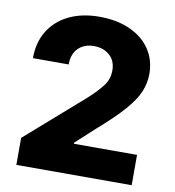

<svg xmlns="http://www.w3.org/2000/svg" viewBox="-82 -810 803 883"><g transform="rotate(10 319.0 -368.5)"><path d="M53.2 0V-126L318.4 -358.4Q363.3 -398.9 387.9 -430.9Q412.6 -462.9 412.6 -503.9Q412.6 -548.8 383.8 -574.5Q355 -600.1 310.5 -600.1Q265.1 -600.1 237.5 -573Q210 -545.9 210 -496.6H43Q43 -570.8 76.4 -624.8Q109.9 -678.7 170.4 -708Q231 -737.3 311.5 -737.3Q394 -737.3 455.1 -709.7Q516.1 -682.1 549.6 -632.6Q583 -583 583 -517.1Q583 -475.6 566.4 -435.1Q549.8 -394.5 506.6 -345Q463.4 -295.4 384.3 -226.6L296.9 -146.5V-141.6H591.8V0Z"/></g></svg>

Font: Inter Extra Bold
Style: Regular
Weight: 800
Designer: Rasmus Andersson
Foundry: rsms
Version: Version 4.000;git-3c8e0fc